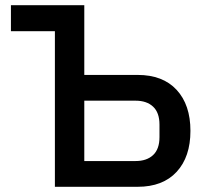

<svg xmlns="http://www.w3.org/2000/svg" viewBox="-20 -718 789 738"><path d="M191 -598H22V-698H304V-430H509Q606 -430 659 -372.5Q712 -315 712 -215Q712 -115 659 -57.5Q606 0 509 0H191ZM501 -99Q544 -99 568.5 -122Q593 -145 593 -191V-239Q593 -285 568.5 -308Q544 -331 501 -331H304V-99Z"/></svg>

Font: IBMPlexSans-Medium
Style: Regular
Weight: 500
Designer: Mike Abbink, Paul van der Laan, Pieter van Rosmalen
Foundry: Bold Monday
Version: Version 3.1